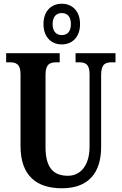

<svg xmlns="http://www.w3.org/2000/svg" viewBox="-20 -999 652 1029"><path d="M311 -761C366 -761 409 -799 409 -870C409 -941 366 -979 311 -979C256 -979 213 -941 213 -870C213 -799 256 -761 311 -761ZM311 -811C285 -811 262 -827 262 -870C262 -913 285 -929 311 -929C338 -929 360 -913 360 -870C360 -827 338 -811 311 -811ZM312 10C458 10 522 -77 522 -211V-598C522 -657 546 -665 580 -665H599V-714H385V-665H403C436 -665 460 -657 460 -602V-213C460 -114 413 -57 344 -57C270 -57 224 -96 224 -210V-598C224 -657 249 -665 282 -665H300V-714H13V-665H32C65 -665 90 -657 90 -602V-217C90 -53 180 10 312 10Z"/></svg>

Font: Noto Serif Bengali ExtraCondensed
Style: Bold
Weight: 700
Width: 2
Designer: Juan Bruce, Universal Thirst, Indian Type Foundry and the Monotype Design Team.
Foundry: Monotype Imaging Inc.
Version: Version 2.003